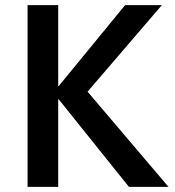

<svg xmlns="http://www.w3.org/2000/svg" viewBox="-20 -732 684 752"><path d="M640 0H485L210 -343H208V0H88V-712H208V-395H210L470 -712H614L323 -373Z"/></svg>

Font: CST
Style: Medium
Weight: 500
Version: Version 1.00